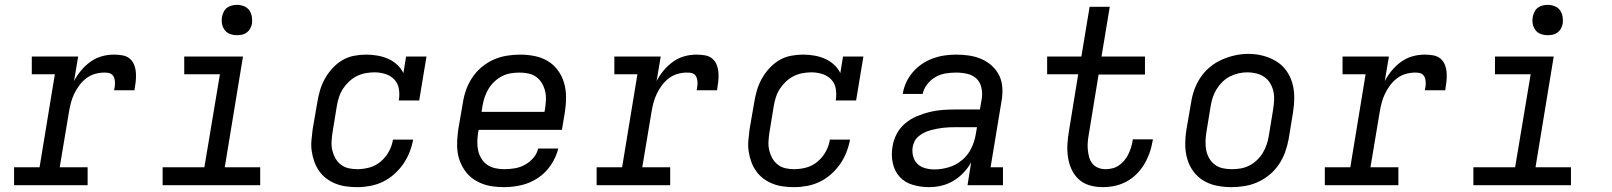

<svg xmlns="http://www.w3.org/2000/svg" viewBox="-20 -763 6640 791"><path d="M38 0V-74H143L206 -457H111V-530H302L285 -429Q297 -452 314 -472.5Q331 -493 352.5 -508.5Q374 -524 399 -531Q424 -538 449 -538Q467 -538 484.5 -535Q502 -532 514.5 -521.5Q527 -511 533 -495Q539 -479 540 -461.5Q541 -444 539 -426Q537 -408 534 -391H450Q452 -399 453 -408Q454 -417 453.5 -425.5Q453 -434 450.5 -442Q448 -450 442 -455.5Q436 -461 427.5 -462.5Q419 -464 410 -464Q391 -464 371.5 -458.5Q352 -453 335.5 -440.5Q319 -428 306.5 -411Q294 -394 285.5 -376Q277 -358 272 -339Q267 -320 264 -301L226 -74H341V0Z M650 0V-74H822L886 -457H739V-530H981L906 -74H1052V0ZM956 -618Q941 -618 927.5 -623Q914 -628 905.5 -639.5Q897 -651 894.5 -665.5Q892 -680 895 -695Q897 -705 902 -715Q907 -725 916 -731.5Q925 -738 935.5 -740.5Q946 -743 956 -743Q971 -743 985 -737.5Q999 -732 1007 -720.5Q1015 -709 1017.5 -694.5Q1020 -680 1018 -665Q1016 -655 1010.5 -645Q1005 -635 996 -628.5Q987 -622 976.5 -620Q966 -618 956 -618Z M1452 8Q1429 8 1406.5 5Q1384 2 1363.5 -6Q1343 -14 1325.5 -27Q1308 -40 1295.5 -57.5Q1283 -75 1275.5 -95.5Q1268 -116 1264.5 -138.5Q1261 -161 1263 -184Q1265 -207 1268 -230L1287 -340Q1291 -365 1298 -389.5Q1305 -414 1317.5 -437Q1330 -460 1348.5 -480.5Q1367 -501 1389.5 -514.5Q1412 -528 1437.5 -533Q1463 -538 1488 -538Q1512 -538 1535 -534Q1558 -530 1578.5 -521Q1599 -512 1615.5 -497Q1632 -482 1642 -462L1653 -530H1737L1707 -349H1623Q1627 -372 1623.5 -395.5Q1620 -419 1605 -435Q1590 -451 1568 -458Q1546 -465 1523 -465Q1505 -465 1486 -461.5Q1467 -458 1450 -449.5Q1433 -441 1418.5 -427.5Q1404 -414 1393.5 -398Q1383 -382 1377 -364Q1371 -346 1368 -328L1350 -218Q1347 -199 1346 -180Q1345 -161 1349 -144Q1353 -127 1361.5 -111.5Q1370 -96 1384 -85Q1398 -74 1415.5 -70Q1433 -66 1452 -66Q1477 -66 1502.5 -73Q1528 -80 1548.5 -97.5Q1569 -115 1582 -138.5Q1595 -162 1599 -188H1682Q1677 -161 1667 -135.5Q1657 -110 1641 -87Q1625 -64 1603.5 -45Q1582 -26 1557 -14Q1532 -2 1505 3Q1478 8 1452 8Z M2057 8Q2034 8 2011 5Q1988 2 1967 -6Q1946 -14 1928.5 -26.5Q1911 -39 1898 -56.5Q1885 -74 1876.5 -94.5Q1868 -115 1865 -137.5Q1862 -160 1863.5 -183.5Q1865 -207 1868 -230L1887 -340Q1891 -367 1900.5 -393.5Q1910 -420 1926 -444Q1942 -468 1965 -487Q1988 -506 2014 -517.5Q2040 -529 2068 -533.5Q2096 -538 2123 -538Q2153 -538 2183 -532Q2213 -526 2237.5 -511Q2262 -496 2279 -472.5Q2296 -449 2304 -421Q2312 -393 2312 -362Q2312 -331 2307 -300L2295 -228H1952L1950 -218Q1947 -199 1946.5 -179.5Q1946 -160 1950 -142.5Q1954 -125 1963.5 -109.5Q1973 -94 1987.5 -84Q2002 -74 2020 -70Q2038 -66 2057 -66Q2078 -66 2100 -69.5Q2122 -73 2141.5 -83.5Q2161 -94 2176.5 -111.5Q2192 -129 2197 -151H2280Q2271 -115 2249.5 -83Q2228 -51 2196.5 -30Q2165 -9 2129 -0.5Q2093 8 2057 8ZM1964 -302H2223L2225 -312Q2228 -331 2229 -350Q2230 -369 2226 -386.5Q2222 -404 2213 -419.5Q2204 -435 2190 -445.5Q2176 -456 2158 -460Q2140 -464 2121 -464Q2103 -464 2084.5 -461Q2066 -458 2049 -449.5Q2032 -441 2017.5 -427.5Q2003 -414 1993 -397.5Q1983 -381 1977 -363.5Q1971 -346 1968 -328Z M2438 0V-74H2543L2606 -457H2511V-530H2702L2685 -429Q2697 -452 2714 -472.5Q2731 -493 2752.5 -508.5Q2774 -524 2799 -531Q2824 -538 2849 -538Q2867 -538 2884.5 -535Q2902 -532 2914.5 -521.5Q2927 -511 2933 -495Q2939 -479 2940 -461.5Q2941 -444 2939 -426Q2937 -408 2934 -391H2850Q2852 -399 2853 -408Q2854 -417 2853.5 -425.5Q2853 -434 2850.5 -442Q2848 -450 2842 -455.5Q2836 -461 2827.5 -462.5Q2819 -464 2810 -464Q2791 -464 2771.5 -458.5Q2752 -453 2735.5 -440.5Q2719 -428 2706.5 -411Q2694 -394 2685.5 -376Q2677 -358 2672 -339Q2667 -320 2664 -301L2626 -74H2741V0Z M3252 8Q3229 8 3206.5 5Q3184 2 3163.5 -6Q3143 -14 3125.5 -27Q3108 -40 3095.5 -57.5Q3083 -75 3075.5 -95.5Q3068 -116 3064.5 -138.5Q3061 -161 3063 -184Q3065 -207 3068 -230L3087 -340Q3091 -365 3098 -389.5Q3105 -414 3117.5 -437Q3130 -460 3148.5 -480.5Q3167 -501 3189.5 -514.5Q3212 -528 3237.5 -533Q3263 -538 3288 -538Q3312 -538 3335 -534Q3358 -530 3378.5 -521Q3399 -512 3415.5 -497Q3432 -482 3442 -462L3453 -530H3537L3507 -349H3423Q3427 -372 3423.5 -395.5Q3420 -419 3405 -435Q3390 -451 3368 -458Q3346 -465 3323 -465Q3305 -465 3286 -461.5Q3267 -458 3250 -449.5Q3233 -441 3218.5 -427.5Q3204 -414 3193.5 -398Q3183 -382 3177 -364Q3171 -346 3168 -328L3150 -218Q3147 -199 3146 -180Q3145 -161 3149 -144Q3153 -127 3161.5 -111.5Q3170 -96 3184 -85Q3198 -74 3215.5 -70Q3233 -66 3252 -66Q3277 -66 3302.5 -73Q3328 -80 3348.5 -97.5Q3369 -115 3382 -138.5Q3395 -162 3399 -188H3482Q3477 -161 3467 -135.5Q3457 -110 3441 -87Q3425 -64 3403.5 -45Q3382 -26 3357 -14Q3332 -2 3305 3Q3278 8 3252 8Z M3808 8Q3773 8 3740.5 -1.5Q3708 -11 3686.5 -34.5Q3665 -58 3658 -91.5Q3651 -125 3657 -159Q3661 -186 3674 -211Q3687 -236 3709 -254.5Q3731 -273 3757 -284Q3783 -295 3809.5 -301.5Q3836 -308 3862.5 -310Q3889 -312 3916 -312H4017L4025 -358Q4028 -380 4023 -402.5Q4018 -425 4002.5 -439.5Q3987 -454 3964.5 -459Q3942 -464 3919 -464Q3898 -464 3876 -460.5Q3854 -457 3834.5 -446Q3815 -435 3800.5 -416.5Q3786 -398 3781 -376H3699Q3703 -401 3713.5 -423.5Q3724 -446 3740.5 -465.5Q3757 -485 3778.5 -499.5Q3800 -514 3823.5 -522.5Q3847 -531 3871 -534.5Q3895 -538 3919 -538Q3947 -538 3973.5 -534Q4000 -530 4024 -519.5Q4048 -509 4067 -491.5Q4086 -474 4097 -451Q4108 -428 4109.5 -400.5Q4111 -373 4106 -346L4061 -74H4112V0H3966L3981 -94Q3968 -71 3949 -51Q3930 -31 3907 -17.5Q3884 -4 3858.5 2Q3833 8 3808 8ZM3830 -65Q3859 -65 3889 -74Q3919 -83 3943.5 -103.5Q3968 -124 3981.5 -152Q3995 -180 4000 -210L4005 -239H3916Q3903 -239 3890.5 -238.5Q3878 -238 3865 -236.5Q3852 -235 3839.5 -232.5Q3827 -230 3814 -226.5Q3801 -223 3788.5 -217Q3776 -211 3765.5 -202.5Q3755 -194 3748.5 -182Q3742 -170 3740 -157Q3737 -138 3742 -119Q3747 -100 3760 -87.5Q3773 -75 3792 -70Q3811 -65 3830 -65Z M4522 8Q4495 8 4469 0.5Q4443 -7 4424.5 -24Q4406 -41 4395 -64.5Q4384 -88 4380 -114.5Q4376 -141 4377.5 -168.5Q4379 -196 4384 -224L4422 -457H4294V-530H4435L4469 -735H4552L4518 -530H4697V-456H4506L4466 -212Q4463 -195 4461.5 -179Q4460 -163 4461.5 -147Q4463 -131 4467 -116Q4471 -101 4480 -89.5Q4489 -78 4503.5 -72Q4518 -66 4535 -66Q4549 -66 4563 -69.5Q4577 -73 4589.5 -81.5Q4602 -90 4612 -102Q4622 -114 4628.5 -127.5Q4635 -141 4639.5 -155Q4644 -169 4646 -183Q4646 -185 4646.5 -186.5Q4647 -188 4647 -189H4730Q4729 -187 4729 -184.5Q4729 -182 4728 -180Q4724 -155 4715.5 -131.5Q4707 -108 4693.5 -85.5Q4680 -63 4661 -44.5Q4642 -26 4619 -14Q4596 -2 4571.5 3Q4547 8 4522 8Z M5053 8Q5022 8 4992.5 2Q4963 -4 4938 -19Q4913 -34 4896 -57.5Q4879 -81 4871 -109Q4863 -137 4863 -168Q4863 -199 4868 -230L4887 -340Q4891 -367 4900.5 -393.5Q4910 -420 4926 -444Q4942 -468 4965 -487Q4988 -506 5014.5 -517.5Q5041 -529 5068 -535Q5095 -541 5123 -541Q5154 -541 5183 -533.5Q5212 -526 5237 -511Q5262 -496 5279 -472.5Q5296 -449 5304 -421Q5312 -393 5312 -362Q5312 -331 5307 -300L5289 -190Q5284 -163 5274.5 -136.5Q5265 -110 5249 -86Q5233 -62 5210 -43Q5187 -24 5161 -12.5Q5135 -1 5107.5 3.5Q5080 8 5053 8ZM5054 -66Q5073 -66 5091 -69Q5109 -72 5126 -80.5Q5143 -89 5157.5 -102.5Q5172 -116 5182 -132.5Q5192 -149 5198 -166.5Q5204 -184 5207 -202L5225 -312Q5228 -331 5229 -350Q5230 -369 5226 -387Q5222 -405 5212.5 -420.5Q5203 -436 5188.5 -446Q5174 -456 5156 -460.5Q5138 -465 5119 -465Q5101 -465 5083 -461Q5065 -457 5048 -448.5Q5031 -440 5017 -426.5Q5003 -413 4993 -397Q4983 -381 4977 -363.5Q4971 -346 4968 -328L4950 -218Q4947 -199 4946.5 -180Q4946 -161 4949.5 -143.5Q4953 -126 4962 -110.5Q4971 -95 4985 -84.5Q4999 -74 5017 -70Q5035 -66 5054 -66Z M5438 0V-74H5543L5606 -457H5511V-530H5702L5685 -429Q5697 -452 5714 -472.5Q5731 -493 5752.5 -508.5Q5774 -524 5799 -531Q5824 -538 5849 -538Q5867 -538 5884.5 -535Q5902 -532 5914.5 -521.5Q5927 -511 5933 -495Q5939 -479 5940 -461.5Q5941 -444 5939 -426Q5937 -408 5934 -391H5850Q5852 -399 5853 -408Q5854 -417 5853.5 -425.5Q5853 -434 5850.5 -442Q5848 -450 5842 -455.5Q5836 -461 5827.5 -462.5Q5819 -464 5810 -464Q5791 -464 5771.5 -458.5Q5752 -453 5735.5 -440.5Q5719 -428 5706.5 -411Q5694 -394 5685.5 -376Q5677 -358 5672 -339Q5667 -320 5664 -301L5626 -74H5741V0Z M6050 0V-74H6222L6286 -457H6139V-530H6381L6306 -74H6452V0ZM6356 -618Q6341 -618 6327.5 -623Q6314 -628 6305.5 -639.5Q6297 -651 6294.5 -665.5Q6292 -680 6295 -695Q6297 -705 6302 -715Q6307 -725 6316 -731.5Q6325 -738 6335.5 -740.5Q6346 -743 6356 -743Q6371 -743 6385 -737.5Q6399 -732 6407 -720.5Q6415 -709 6417.5 -694.5Q6420 -680 6418 -665Q6416 -655 6410.5 -645Q6405 -635 6396 -628.5Q6387 -622 6376.5 -620Q6366 -618 6356 -618Z"/></svg>

Font: Iosevka Slab Extended Oblique
Style: Regular
Weight: 400
Width: 7
Italic angle: -9°
Monospace: yes
Designer: Belleve Invis
Foundry: Belleve Invis
Version: Version 11.1.0; ttfautohint (v1.8.3)